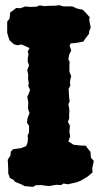

<svg xmlns="http://www.w3.org/2000/svg" viewBox="-20 -705 390 747"><path d="M109 22 75 19 67 14 38 2 33 -5 19 -12 12 -30V-45L11 -70L10 -83L21 -101L22 -115L30 -124L63 -129L82 -137L87 -150L89 -167L87 -177L93 -190V-216L85 -227L87 -245L95 -265L89 -282L90 -307L86 -328L94 -346L97 -356L90 -370L92 -381L89 -400L90 -413L86 -432L93 -451L88 -465V-477L91 -494L88 -505L95 -518L64 -532L47 -529L34 -533L19 -546L15 -554L8 -577V-592V-621L17 -632L20 -657L32 -665L43 -674L59 -673L79 -680L96 -678L122 -679L134 -684L155 -681L160 -682L198 -683L209 -685L227 -680H262L279 -672L302 -667L313 -656L329 -638L327 -627L333 -598L327 -583L326 -573L312 -555L304 -543L276 -538L255 -536L251 -528L257 -508L249 -492L246 -474L251 -465L250 -449V-426L257 -409L254 -397L252 -383L254 -373L247 -359L248 -342L249 -326L251 -310L246 -300L250 -277L249 -259V-243L244 -231L252 -216L250 -191L253 -175L246 -155L266 -142L292 -139L314 -138L320 -129L332 -114L334 -91L345 -79L339 -51L340 -34L321 -18L311 -12L294 -2L279 4L244 12L227 9L218 15L199 14L170 19L139 15L118 16Z"/></svg>

Font: Winky Rough
Style: Bold
Weight: 700
Designer: Simon Atzbach
Foundry: typofactur
Version: Version 1.206; ttfautohint (v1.8.4.7-5d5b)